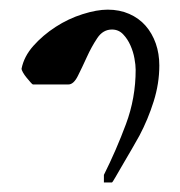

<svg xmlns="http://www.w3.org/2000/svg" viewBox="-20 -182 372 396"><path d="M194.3 178.7Q219.7 127.9 239.7 74.2Q259.8 20.5 259.8 -38.1Q259.8 -47.9 257.3 -61.5Q254.9 -75.2 249 -88.4Q243.2 -101.6 233.9 -111.3Q224.6 -121.1 210.9 -121.1Q192.4 -121.1 180.7 -103.5Q168.9 -85.9 159.2 -64.5Q149.4 -43 140.6 -25.4Q131.8 -7.8 121.1 -7.8H47.9Q46.9 -7.8 43 -12.2Q39.1 -16.6 34.7 -22Q30.3 -27.3 27.3 -32.7Q24.4 -38.1 24.4 -40Q29.3 -65.4 48.8 -87.4Q68.4 -109.4 94.7 -126.5Q121.1 -143.6 150.4 -152.8Q179.7 -162.1 202.1 -162.1Q226.6 -162.1 246.6 -153.3Q266.6 -144.5 280.3 -128.9Q293.9 -113.3 301.3 -92.3Q308.6 -71.3 308.6 -46.9Q308.6 -9.8 296.9 27.3Q285.2 64.5 267.6 97.7Q261.7 108.4 252.4 124.5Q243.2 140.6 233.9 156.2Q224.6 171.9 218.3 183.1Q211.9 194.3 210.9 194.3H194.3Z"/></svg>

Font: Cedarville Cursive
Style: Regular
Weight: 400
Designer: Kimberly Geswein
Foundry: Kimberly Geswein
Version: Version 1.001 2010